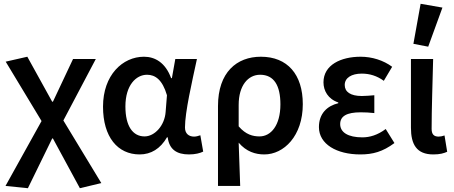

<svg xmlns="http://www.w3.org/2000/svg" viewBox="-20 -802 2395 1012"><path d="M127 190 255 -72H259L401 190L514 163L314 -167L485 -491H365L259 -266H255L124 -503L10 -477L199 -164L9 178Z M716 12C776 12 825 -18 860 -78H864C872 -14 912 12 976 12C1010 12 1035 5 1051 -3L1036 -89C1025 -85 1013 -82 1003 -82C976 -82 955 -97 955 -130C955 -212 992 -370 1018 -491H904L886 -390H882C852 -472 797 -503 739 -503C626 -503 523 -406 523 -240C523 -80 600 12 716 12ZM641 -241C641 -354 698 -408 755 -408C798 -408 836 -382 860 -300L853 -212C848 -141 796 -83 742 -83C680 -83 641 -137 641 -241Z M1246 178C1243 98 1241 32 1238 -50C1278 -3 1326 12 1373 12C1476 12 1576 -85 1576 -253C1576 -410 1495 -503 1355 -503C1228 -503 1129 -421 1129 -243V178ZM1238 -136V-249C1238 -352 1288 -408 1351 -408C1425 -408 1458 -350 1458 -252C1458 -141 1408 -83 1348 -83C1313 -83 1276 -92 1238 -136Z M1661 -132C1661 -42 1755 12 1879 12C1945 12 1997 -2 2059 -48L2013 -122C1970 -90 1929 -78 1890 -78C1815 -78 1773 -104 1773 -148C1773 -190 1808 -210 1881 -210C1903 -210 1928 -209 1953 -206V-300C1929 -298 1907 -296 1887 -296C1827 -296 1797 -318 1797 -354C1797 -392 1833 -414 1887 -414C1929 -414 1967 -402 2003 -376L2047 -450C2001 -484 1941 -503 1881 -503C1777 -503 1685 -460 1685 -368C1685 -324 1709 -280 1763 -262V-258C1705 -244 1661 -204 1661 -132Z M2264 12C2299 12 2319 6 2337 -2L2323 -88C2312 -84 2301 -82 2292 -82C2268 -82 2255 -93 2255 -123C2255 -222 2260 -368 2263 -491H2146V-129C2146 -42 2175 12 2264 12ZM2159 -571 2237 -556 2312 -762 2197 -782Z"/></svg>

Font: DAIFUKU Sans Semibold
Style: Regular
Weight: 600
Designer: Original font ‘Source Sans 3’ : Paul D. Hunt
Foundry: Daifuku
Version: Version 1.000